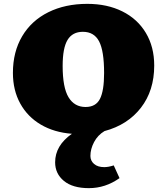

<svg xmlns="http://www.w3.org/2000/svg" viewBox="-20 -687 865 996"><path d="M449 122Q449 147 468 163.5Q487 180 521 180Q542 180 570 171L600 237Q527 289 441 289Q357 289 311.5 251.5Q266 214 266 155Q266 68 353 7Q261 0 192 -40.5Q123 -81 85 -150Q47 -219 47 -309Q47 -418 95 -499Q143 -580 230.5 -623.5Q318 -667 433 -667Q536 -667 614.5 -628Q693 -589 736.5 -516.5Q780 -444 780 -347Q780 -217 711 -128Q642 -39 522 -7Q487 14 468 50Q449 86 449 122ZM305 -345Q305 -233 335.5 -182.5Q366 -132 424 -132Q477 -132 498.5 -174Q520 -216 520 -308Q520 -423 494 -472.5Q468 -522 410 -522Q356 -522 330.5 -480Q305 -438 305 -345Z"/></svg>

Font: Ysabeau Black
Style: Regular
Weight: 900
Designer: Christian Thalmann (Catharsis Fonts)
Version: Version 0.003